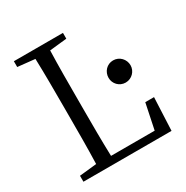

<svg xmlns="http://www.w3.org/2000/svg" viewBox="-167 -867 973 1006"><g transform="rotate(-30 320.0 -364.5)"><path d="M504 -339C542 -339 571 -370 571 -405C571 -442 542 -473 504 -473C466 -473 438 -442 438 -405C438 -370 466 -339 504 -339ZM541 -199 509 -45H245C242 -140 242 -236 242 -317V-387C242 -489 242 -587 245 -683L349 -694V-729H52V-694L156 -683C159 -588 159 -491 159 -392V-336C159 -240 159 -143 156 -47L52 -36V0H585L594 -199Z"/></g></svg>

Font: Source Han Serif AKR9
Style: Regular
Weight: 400
Designer: Ryoko NISHIZUKA 西塚涼子 (kana & ideographs); Frank Grießhammer (Latin, Greek & Cyrillic); Sandoll Communications 산돌커뮤니케이션, 
Foundry: Adobe Systems Incorporated
Version: Version 1.005;hotconv 1.0.107;makeotfexe 2.5.65593